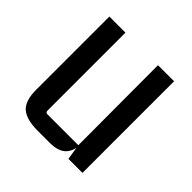

<svg xmlns="http://www.w3.org/2000/svg" viewBox="-138 -605 726 726"><g transform="rotate(45 225.0 -241.5)"><path d="M226 7H161Q102 7 75 -16Q48 -39 48 -98V-490H134V-73Q134 -63 144 -63H309L308 -490H394V0H319L309 -63L315 -88Q315 -40 294.5 -16.5Q274 7 226 7Z"/></g></svg>

Font: Gemunu Libre ExtraLight Medium
Style: Regular
Weight: 500
Version: Version 1.100